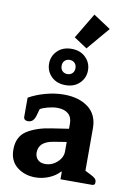

<svg xmlns="http://www.w3.org/2000/svg" viewBox="-107 -1068 776 1147"><g transform="rotate(10 280.5 -494.5)"><path d="M278 -850 370 -1004 475 -935 358 -797ZM154 -669Q154 -715 186.5 -747Q219 -779 272 -779Q325 -779 357.5 -747Q390 -715 390 -669Q390 -623 357.5 -591Q325 -559 272 -559Q219 -559 186.5 -591Q154 -623 154 -669ZM314 -669Q314 -689 302 -700.5Q290 -712 272 -712Q254 -712 242 -700.5Q230 -689 230 -669Q230 -649 242 -637.5Q254 -626 272 -626Q290 -626 302 -637.5Q314 -649 314 -669ZM33 -126Q33 -205 89 -241Q145 -277 234 -290L339 -306V-338Q339 -376 315.5 -396.5Q292 -417 249 -417Q223 -417 192.5 -409Q162 -401 146 -391L135 -352Q129 -330 118 -319Q107 -308 89 -308Q76 -308 69.5 -314Q63 -320 63 -330V-446Q107 -471 163.5 -486.5Q220 -502 274 -502Q366 -502 422.5 -459Q479 -416 479 -334V-76L509 -61Q532 -50 541 -41Q550 -32 550 -19Q550 -9 546 -4.5Q542 0 532 0H341V-46H337Q312 -18 272 -1.5Q232 15 190 15Q125 15 79 -21.5Q33 -58 33 -126ZM339 -169V-226L259 -213Q173 -198 173 -133Q173 -107 189 -90.5Q205 -74 234 -74Q276 -74 307.5 -103Q339 -132 339 -169Z"/></g></svg>

Font: Maitree
Style: Bold
Weight: 700
Designer: CadsonDemak Team
Foundry: CadsonDemak
Version: Version 1.002